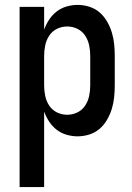

<svg xmlns="http://www.w3.org/2000/svg" viewBox="-20 -548 540 783"><path d="M60 215V-520H160V-427Q168 -449 180.5 -468Q193 -487 211 -501Q229 -515 251.5 -521.5Q274 -528 296 -528Q321 -528 344.5 -520.5Q368 -513 386 -497.5Q404 -482 416.5 -460.5Q429 -439 436 -416Q443 -393 445.5 -368.5Q448 -344 448 -320V-200Q448 -176 445.5 -151.5Q443 -127 436 -104Q429 -81 416.5 -59.5Q404 -38 386 -22.5Q368 -7 344.5 0.5Q321 8 296 8Q274 8 251.5 1.5Q229 -5 211 -19Q193 -33 180.5 -52Q168 -71 160 -93V215ZM254 -80Q276 -80 295.5 -89.5Q315 -99 327 -117Q339 -135 343.5 -156.5Q348 -178 348 -200V-320Q348 -342 343.5 -363.5Q339 -385 327 -403Q315 -421 295.5 -430.5Q276 -440 254 -440Q232 -440 212.5 -430.5Q193 -421 181 -403Q169 -385 164.5 -363.5Q160 -342 160 -320V-200Q160 -178 164.5 -156.5Q169 -135 181 -117Q193 -99 212.5 -89.5Q232 -80 254 -80Z"/></svg>

Font: Iosevka Term Curly Semibold
Style: Regular
Weight: 600
Designer: Belleve Invis
Foundry: Belleve Invis
Version: Version 32.3.0